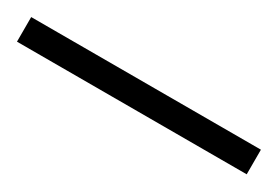

<svg xmlns="http://www.w3.org/2000/svg" viewBox="-12 -40 441 304"><g transform="rotate(30 208.0 111.5)"><path d="M418 134H-2V89H418Z"/></g></svg>

Font: Noto Sans Lao SemiCondensed Light
Style: Regular
Weight: 300
Width: 4
Designer: Monotype Design Team
Foundry: Monotype Imaging Inc.
Version: Version 2.003; ttfautohint (v1.8.4.7-5d5b)